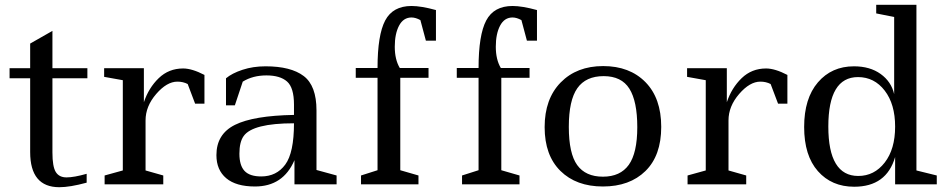

<svg xmlns="http://www.w3.org/2000/svg" viewBox="-20 -770 3943 802"><path d="M199 -485H345V-443H199V-133Q199 -74 213 -51.5Q227 -29 258 -29Q289 -29 342 -44V-7Q272 12 228 12Q106 12 106 -135V-443H20V-485H106V-588L199 -641Z M415 -485H581V-343Q601 -403 643 -443.5Q685 -484 745 -484Q782 -484 834 -457V-337H795L764 -419Q745 -429 721 -429Q677 -429 632.5 -377.5Q588 -326 588 -267V-58L662 -37V0H417V-37L493 -58V-435L415 -449Z M1386 0H1210V-101Q1163 9 1045 9Q966 9 925 -25.5Q884 -60 884 -122Q884 -210 961.5 -248.5Q1039 -287 1208 -290V-333Q1208 -404 1179 -429.5Q1150 -455 1093 -455Q1036 -455 994 -429L961 -330H924V-443Q949 -464 993 -478.5Q1037 -493 1089 -493Q1195 -493 1248.5 -452.5Q1302 -412 1302 -309V-60L1386 -37ZM1071 -33Q1135 -33 1171.5 -82.5Q1208 -132 1208 -255Q1036 -255 998 -202Q980 -177 980 -128Q980 -79 1001.5 -56Q1023 -33 1071 -33Z M1801 -600H1759L1736 -686Q1716 -697 1699 -697Q1665 -697 1647 -663Q1629 -629 1629 -575Q1629 -521 1650 -486H1770V-445H1652V-59L1728 -37V0H1488V-37L1557 -59V-445H1466V-486H1557Q1557 -624 1589 -684.5Q1621 -745 1699 -745Q1739 -745 1801 -728Z M2223 -600H2181L2158 -686Q2138 -697 2121 -697Q2087 -697 2069 -663Q2051 -629 2051 -575Q2051 -521 2072 -486H2192V-445H2074V-59L2150 -37V0H1910V-37L1979 -59V-445H1888V-486H1979Q1979 -624 2011 -684.5Q2043 -745 2121 -745Q2161 -745 2223 -728Z M2642 -239Q2642 -347 2609 -399.5Q2576 -452 2501.5 -452Q2427 -452 2391.5 -401.5Q2356 -351 2356 -240Q2356 -129 2391 -80.5Q2426 -32 2498.5 -32Q2571 -32 2606.5 -81.5Q2642 -131 2642 -239ZM2255 -239Q2255 -357 2322 -425.5Q2389 -494 2499.5 -494Q2610 -494 2676 -427Q2742 -360 2742 -240Q2742 -120 2676 -55.5Q2610 9 2498.5 9Q2387 9 2321 -56Q2255 -121 2255 -239Z M2850 -485H3016V-343Q3036 -403 3078 -443.5Q3120 -484 3180 -484Q3217 -484 3269 -457V-337H3230L3199 -419Q3180 -429 3156 -429Q3112 -429 3067.5 -377.5Q3023 -326 3023 -267V-58L3097 -37V0H2852V-37L2928 -58V-435L2850 -449Z M3640 -750H3808V-58L3893 -37V0H3719V-114Q3683 10 3548 10Q3454 10 3396.5 -55Q3339 -120 3339 -239.5Q3339 -359 3396.5 -426Q3454 -493 3547 -493Q3614 -493 3658.5 -461Q3703 -429 3715 -377V-699L3640 -714ZM3564 -448Q3440 -448 3440 -241.5Q3440 -35 3565 -35Q3632 -35 3675.5 -91Q3719 -147 3719 -241Q3719 -335 3675.5 -391.5Q3632 -448 3564 -448Z"/></svg>

Font: Ledger
Style: Regular
Weight: 400
Designer: Denis Masharov
Foundry: Denis Masharov
Version: 1.001